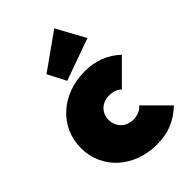

<svg xmlns="http://www.w3.org/2000/svg" viewBox="-229 -857 962 962"><g transform="rotate(-45 252.5 -376.0)"><path d="M296 12C378 12 437 -13 495 -67L372 -190C355 -171 334 -160 299 -160C252 -160 212 -195 212 -247C212 -298 251 -332 299 -332C330 -332 350 -324 367 -308L490 -431C437 -480 376 -504 299 -504C137 -504 14 -395 14 -245C14 -96 136 12 296 12ZM154 -629 204 -532 427 -612 344 -764Z"/></g></svg>

Font: MV Cash Black
Style: Regular
Weight: 900
Designer: Rodrigo Fuenzalida
Foundry: fragTYPE
Version: Version 1.100;Glyphs 3.1.2 (3151)